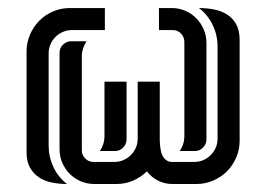

<svg xmlns="http://www.w3.org/2000/svg" viewBox="-20 -460 667 480"><path d="M379.4 -255.9V-108.4Q380.4 -78.1 388.7 -66.7Q397 -55.2 408.7 -55.2H465.8Q478 -55.2 488.5 -59.8Q499 -64.5 506.8 -72.3Q514.6 -80.1 519.3 -90.6Q523.9 -101.1 523.9 -113.3V-344.2Q523.9 -372.1 511.7 -397.5Q499.5 -422.9 477.5 -439.9Q497.1 -439.9 515.4 -436.3Q533.7 -432.6 547.9 -423.6Q562 -414.6 570.6 -399.2Q579.1 -383.8 579.1 -360.4V-108.4Q579.1 -85.9 570.6 -66.2Q562 -46.4 547.4 -31.7Q532.7 -17.1 512.9 -8.5Q493.2 0 470.7 0H411.1Q392.1 0 375.7 -8.1Q359.4 -16.1 347.2 -31.7Q332.5 -17.1 313 -8.5Q293.5 0 271 0H215.8Q197.8 0 181.9 -6.8Q166 -13.7 154.3 -25.4Q142.6 -37.1 135.7 -53Q128.9 -68.8 128.9 -86.9V-328.1Q128.9 -340.3 137.7 -348.6Q146.5 -356.9 158.2 -356.9H196.3Q190.9 -348.6 187.7 -338.9Q184.6 -329.1 184.6 -319.3V-84Q184.6 -72.3 193.1 -63.7Q201.7 -55.2 213.4 -55.2H266.1Q278.3 -55.2 288.8 -59.8Q299.3 -64.5 307.1 -72.3Q314.9 -80.1 319.6 -90.6Q324.2 -101.1 324.2 -113.3V-255.9ZM242.2 -384.8H159.2Q147.5 -384.8 137 -380.1Q126.5 -375.5 118.7 -367.7Q110.8 -359.9 106.2 -349.1Q101.6 -338.4 101.6 -326.7V-95.7Q101.6 -67.9 113.5 -42.5Q125.5 -17.1 147.5 0Q127.9 0 109.6 -3.7Q91.3 -7.3 77.4 -16.6Q63.5 -25.9 54.9 -41Q46.4 -56.2 46.4 -79.6V-331.1Q46.4 -353.5 54.9 -373.3Q63.5 -393.1 78.1 -408Q92.8 -422.9 112.5 -431.4Q132.3 -439.9 154.8 -439.9H242.2ZM377.4 -439.9H409.7Q427.2 -439.9 443.1 -433.1Q459 -426.3 470.7 -414.3Q482.4 -402.3 489.3 -386.5Q496.1 -370.6 496.1 -353V-111.8Q496.1 -100.1 487.8 -91.3Q479.5 -82.5 467.3 -82.5H429.2Q440.9 -99.1 440.9 -120.6V-355.5Q440.9 -367.2 432.6 -376Q424.3 -384.8 412.1 -384.8H377.4ZM296.4 -255.9V-111.8Q296.4 -100.1 288.1 -91.3Q279.8 -82.5 267.6 -82.5H229.5Q241.2 -99.1 241.2 -120.6V-255.9Z"/></svg>

Font: Isar CAT
Style: Regular
Weight: 400
Designer: Digitized by Peter Wiegel
Foundry: CAT-Fonts, Peter Wiegel
Version: Version 1.000; ttfautohint (v1.3)